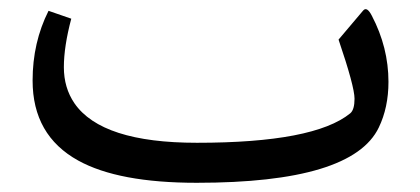

<svg xmlns="http://www.w3.org/2000/svg" viewBox="-20 -398 913 417"><path d="M134.8 -357.4Q118.7 -296.9 118.7 -252Q118.7 -207.5 141.6 -173.8Q200.7 -87.9 407.7 -87.9Q662.1 -87.9 740.7 -151.9Q750 -159.7 750 -183.6Q750 -210 715.3 -312L768.6 -375Q776.9 -384.8 787.6 -363.8Q823.7 -294.9 823.7 -220.2Q823.7 -164.6 802.7 -121.1Q745.1 -1 407.2 -1Q237.3 -1 149.9 -49.3Q50.8 -104 50.8 -223.1Q50.8 -305.7 85.4 -374.5Z"/></svg>

Font: Sahel WOL
Style: WOL
Weight: 400
Foundry: Saber Rastikerdar (saber.rastikerdar@gmail.com)
Version: Version 1.0.0-alpha22